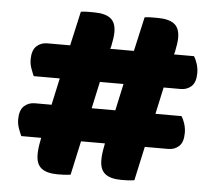

<svg xmlns="http://www.w3.org/2000/svg" viewBox="-47 -667 808 720"><g transform="rotate(5 357.0 -306.5)"><path d="M484 -1Q470 1 458.5 1.5Q447 2 436 2Q394 2 374 -14Q354 -30 354 -66Q354 -89 360 -118L362 -129H272L244 -1Q230 1 218.5 1.5Q207 2 196 2Q154 2 134 -14Q114 -30 114 -66Q114 -89 120 -118L122 -129H47Q42 -140 36 -156.5Q30 -173 30 -190Q30 -225 46.5 -240.5Q63 -256 87 -256H150L172 -357H74Q69 -368 63 -384.5Q57 -401 57 -418Q57 -453 73.5 -468.5Q90 -484 114 -484H200L229 -613Q243 -615 255 -615Q267 -615 278 -615Q320 -615 340.5 -599.5Q361 -584 361 -548Q361 -537 359 -523Q357 -509 354 -495L351 -484H440L469 -613Q483 -615 495 -615Q507 -615 518 -615Q560 -615 580.5 -599.5Q601 -584 601 -548Q601 -537 599 -523Q597 -509 594 -495L591 -484H666Q673 -474 678.5 -457Q684 -440 684 -422Q684 -387 667.5 -372Q651 -357 628 -357H563L541 -256H639Q646 -246 651.5 -229Q657 -212 657 -194Q657 -159 640.5 -144Q624 -129 601 -129H512ZM301 -256H390L412 -357H323Z"/></g></svg>

Font: Baloo Da
Style: Regular
Weight: 400
Designer: Noopur Datye and Ek Type
Foundry: Ek Type
Version: Version 1.443;PS 1.000;hotconv 16.6.51;makeotf.lib2.5.65220;